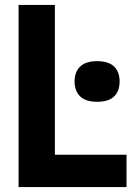

<svg xmlns="http://www.w3.org/2000/svg" viewBox="-20 -760 536 780"><path d="M55.5 0V-740H203V-131.5H494V0ZM374.5 -346.5Q328 -346.5 305.5 -368.5Q283 -390.5 283 -429Q283 -467.5 305.5 -489.5Q328 -511.5 374.5 -511.5Q421.5 -511.5 443.8 -489.5Q466 -467.5 466 -429Q466 -390.5 443.8 -368.5Q421.5 -346.5 374.5 -346.5Z"/></svg>

Font: Encode Sans Condensed Condensed
Style: Bold
Weight: 700
Width: 3
Designer: Multiple Designers
Foundry: Impallari Type
Version: Version 3.000; ttfautohint (v1.8.3) -l 8 -r 50 -G 200 -x 14 